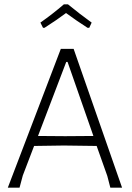

<svg xmlns="http://www.w3.org/2000/svg" viewBox="-20 -864 607 884"><path d="M178 -736 166 -760Q223 -800 274 -844H293Q349 -798 402 -760L391 -736H383Q333 -768 284 -804Q246 -775 185 -736ZM319 -639 542 0H488L474 -54L425 -192L274 -194L137 -192L85 -56L70 0H16L260 -639ZM285 -579 155 -238 280 -237 410 -238 291 -579Z"/></svg>

Font: Alegreya Sans Light
Style: Regular
Weight: 300
Designer: Juan Pablo del Peral
Foundry: Huerta Tipografica
Version: Version 2.007